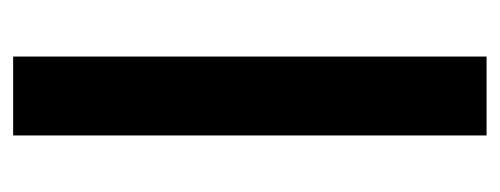

<svg xmlns="http://www.w3.org/2000/svg" viewBox="-254 -506 760 292"><g transform="rotate(90 126.0 -360.0)"><path d="M66 0V-720H186V0Z"/></g></svg>

Font: DM Sans 24pt SemiBold
Style: Regular
Weight: 600
Designer: Colophon Foundry, Jonny Pinhorn
Foundry: Colophon Foundry
Version: Version 4.004;gftools[0.9.30]